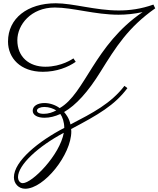

<svg xmlns="http://www.w3.org/2000/svg" viewBox="-20 -707 969 1174"><path d="M372 -22C444 -64 518 -144 595 -269C689 -420 763 -539 929 -656L918 -679C842 -652 773 -643 706 -643C564 -643 427 -687 321 -687C148 -687 29 -595 29 -453C29 -352 105 -268 242 -268C326 -268 396 -296 443 -329L429 -350C424 -347 357 -299 257 -299C158 -299 86 -359 86 -461C86 -555 169 -661 315 -661C425 -661 561 -617 705 -617C752 -617 801 -622 852 -633C556 -432 500 -134 345 -46C318 -66 283 -77 252 -77C210 -77 180 -59 180 -30C180 -3 209 13 252 13C284 13 316 5 349 -10C362 8 373 40 373 75C218 155 65 278 65 377C65 416 94 447 134 447C250 447 416 238 416 97C416 91 415 86 415 82C583 -7 680 -63 759 -168L741 -182C657 -73 547 -17 411 54C403 16 384 -8 372 -22ZM370 105C346 241 177 413 119 413C100 413 90 393 90 377C90 301 214 188 370 105ZM324 -32C302 -20 276 -11 248 -11C218 -11 206 -20 206 -31C206 -44 227 -53 251 -53C281 -53 305 -43 324 -32Z"/></svg>

Font: Parisienne
Style: Regular
Weight: 400
Designer: Astigmatic (AOETI)
Foundry: Astigmatic (AOETI)
Version: Version 1.000